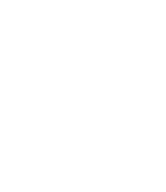

<svg xmlns="http://www.w3.org/2000/svg" viewBox="-64 -604 527 608"><g transform="rotate(10 200.0 -300.0)"><path d="M300 -50Q300 -50 300 -50Q300 -50 300 -50Q300 -50 300 -50Q300 -50 300 -50Q300 -50 300 -50Q300 -50 300 -50Q300 -50 300 -50Q300 -50 300 -50Q300 -50 300 -50Q300 -50 300 -50Q300 -50 300 -50Q300 -50 300 -50ZM300 -150Q300 -150 300 -150Q300 -150 300 -150Q300 -150 300 -150Q300 -150 300 -150Q300 -150 300 -150Q300 -150 300 -150Q300 -150 300 -150Q300 -150 300 -150Q300 -150 300 -150Q300 -150 300 -150Q300 -150 300 -150Q300 -150 300 -150ZM300 -250Q300 -250 300 -250Q300 -250 300 -250Q300 -250 300 -250Q300 -250 300 -250Q300 -250 300 -250Q300 -250 300 -250Q300 -250 300 -250Q300 -250 300 -250Q300 -250 300 -250Q300 -250 300 -250Q300 -250 300 -250Q300 -250 300 -250ZM300 -350Q300 -350 300 -350Q300 -350 300 -350Q300 -350 300 -350Q300 -350 300 -350Q300 -350 300 -350Q300 -350 300 -350Q300 -350 300 -350Q300 -350 300 -350Q300 -350 300 -350Q300 -350 300 -350Q300 -350 300 -350Q300 -350 300 -350ZM100 -350Q100 -350 100 -350Q100 -350 100 -350Q100 -350 100 -350Q100 -350 100 -350Q100 -350 100 -350Q100 -350 100 -350Q100 -350 100 -350Q100 -350 100 -350Q100 -350 100 -350Q100 -350 100 -350Q100 -350 100 -350Q100 -350 100 -350ZM100 -250Q100 -250 100 -250Q100 -250 100 -250Q100 -250 100 -250Q100 -250 100 -250Q100 -250 100 -250Q100 -250 100 -250Q100 -250 100 -250Q100 -250 100 -250Q100 -250 100 -250Q100 -250 100 -250Q100 -250 100 -250Q100 -250 100 -250ZM100 -150Q100 -150 100 -150Q100 -150 100 -150Q100 -150 100 -150Q100 -150 100 -150Q100 -150 100 -150Q100 -150 100 -150Q100 -150 100 -150Q100 -150 100 -150Q100 -150 100 -150Q100 -150 100 -150Q100 -150 100 -150Q100 -150 100 -150ZM200 -50Q200 -50 200 -50Q200 -50 200 -50Q200 -50 200 -50Q200 -50 200 -50Q200 -50 200 -50Q200 -50 200 -50Q200 -50 200 -50Q200 -50 200 -50Q200 -50 200 -50Q200 -50 200 -50Q200 -50 200 -50Q200 -50 200 -50ZM300 -550Q300 -550 300 -550Q300 -550 300 -550Q300 -550 300 -550Q300 -550 300 -550Q300 -550 300 -550Q300 -550 300 -550Q300 -550 300 -550Q300 -550 300 -550Q300 -550 300 -550Q300 -550 300 -550Q300 -550 300 -550Q300 -550 300 -550ZM100 -550Q100 -550 100 -550Q100 -550 100 -550Q100 -550 100 -550Q100 -550 100 -550Q100 -550 100 -550Q100 -550 100 -550Q100 -550 100 -550Q100 -550 100 -550Q100 -550 100 -550Q100 -550 100 -550Q100 -550 100 -550Q100 -550 100 -550Z"/></g></svg>

Font: TINY 5x3
Style: Regular
Weight: 400
Designer: Jack Halten Fahnestock
Foundry: Velvetyne Type Foundry
Version: Version 1.002